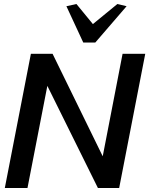

<svg xmlns="http://www.w3.org/2000/svg" viewBox="-20 -937 749 957"><path d="M4 0H117L216 -509L468 0H574L704 -669H591L492 -158L242 -669H134ZM311 -906 395 -725H455L611 -906L565 -917L443 -817L361 -917Z"/></svg>

Font: KpSans
Style: BoldItalic
Weight: 700
Italic angle: -11°
Version: Version 0.66